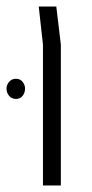

<svg xmlns="http://www.w3.org/2000/svg" viewBox="-42 -570 282 590"><path d="M90 0V-433L77 -550H131L145 -433V0ZM7 -328Q20 -328 27.5 -318.5Q35 -309 35 -298Q35 -285 27.5 -275.5Q20 -266 7 -266Q-6 -266 -14 -275.5Q-22 -285 -22 -298Q-22 -309 -14 -318.5Q-6 -328 7 -328Z"/></svg>

Font: Assistant ExtraLight Light
Style: Regular
Weight: 300
Version: Version 3.000